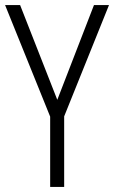

<svg xmlns="http://www.w3.org/2000/svg" viewBox="-20 -734 448 754"><path d="M205 -342 349 -714H408L232 -277V0H177V-276L0 -714H59Z"/></svg>

Font: Noto Sans Telugu Condensed Light
Style: Regular
Weight: 300
Width: 3
Designer: Jelle Bosma - Monotype Design Team
Foundry: Monotype Imaging Inc.
Version: Version 2.005; ttfautohint (v1.8.4.7-5d5b)